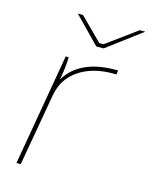

<svg xmlns="http://www.w3.org/2000/svg" viewBox="-110 -791 678 863"><g transform="rotate(15 229.0 -360.0)"><path d="M141 -520H155Q155 -499 150.5 -463Q146 -427 138 -388L133 -395Q163 -458 223.5 -489Q284 -520 371 -520H385L382 -501Q374 -501 365 -501Q271 -501 207.5 -458Q144 -415 130 -336L71 0H51ZM144 -720H168L271 -617H291L432 -720H458L296 -599H262Z"/></g></svg>

Font: Fixel Italic Variable 20240409 Display Thin
Style: Italic
Weight: 100
Italic angle: -10°
Designer: AlfaBravo + MacPaw
Foundry: Kyrylo Tkachov, Marchela Mozhyna, Serhii Makarenko, Maria Weinstein, Zakhar Kryvoshyya
Version: Version 1.211;Glyphs 3.2 (3225)